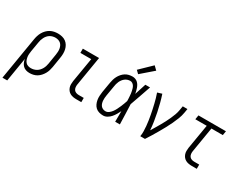

<svg xmlns="http://www.w3.org/2000/svg" viewBox="-122 -1364 2725 2160"><g transform="rotate(30 1240.5 -283.5)"><path d="M-19 205 73 -348Q77 -372 84.5 -396Q92 -420 105 -442.5Q118 -465 136.5 -484Q155 -503 178 -515.5Q201 -528 226 -533Q251 -538 275 -538Q303 -538 330 -531.5Q357 -525 378 -509.5Q399 -494 412.5 -471.5Q426 -449 432 -423Q438 -397 437.5 -368.5Q437 -340 432 -312L411 -182Q407 -159 400 -135.5Q393 -112 380.5 -90Q368 -68 350.5 -48.5Q333 -29 311.5 -16Q290 -3 265.5 2.5Q241 8 217 8Q193 8 170.5 1Q148 -6 132 -22Q116 -38 106.5 -59.5Q97 -81 94 -104L43 205ZM203 -47Q221 -47 239.5 -51.5Q258 -56 274.5 -65.5Q291 -75 304.5 -89.5Q318 -104 327.5 -121Q337 -138 342.5 -155.5Q348 -173 351 -191L372 -321Q375 -340 376 -359.5Q377 -379 374 -397Q371 -415 363.5 -431.5Q356 -448 342.5 -460Q329 -472 311 -477.5Q293 -483 274 -483Q257 -483 238.5 -478.5Q220 -474 204 -464Q188 -454 175.5 -439.5Q163 -425 154.5 -408Q146 -391 140.5 -373.5Q135 -356 133 -339L112 -215Q109 -196 107.5 -176.5Q106 -157 108.5 -138.5Q111 -120 117.5 -102.5Q124 -85 136 -72Q148 -59 166 -53Q184 -47 203 -47Z M822 0Q801 0 780.5 -3.5Q760 -7 742 -16.5Q724 -26 711.5 -41.5Q699 -57 692.5 -76Q686 -95 686 -116.5Q686 -138 689 -159L742 -475H601V-530H812L749 -150Q746 -132 748 -113.5Q750 -95 760 -81Q770 -67 787 -61Q804 -55 822 -55H887V0Z M1173 8Q1147 8 1121.5 1Q1096 -6 1077 -23Q1058 -40 1047.5 -63Q1037 -86 1032.5 -111.5Q1028 -137 1029.5 -164Q1031 -191 1035 -218L1057 -348Q1061 -371 1067.5 -394Q1074 -417 1085.5 -439Q1097 -461 1114 -480.5Q1131 -500 1152 -513.5Q1173 -527 1197 -532.5Q1221 -538 1245 -538Q1263 -538 1280.5 -531.5Q1298 -525 1311 -513Q1324 -501 1333 -486Q1342 -471 1348 -454Q1354 -437 1358.5 -419.5Q1363 -402 1366 -384Q1378 -420 1389.5 -456.5Q1401 -493 1413 -530H1474Q1450 -462 1427 -394Q1404 -326 1379 -258Q1382 -194 1384 -129.5Q1386 -65 1388 0H1327Q1327 -34 1327.5 -68.5Q1328 -103 1328 -138Q1316 -113 1301.5 -88.5Q1287 -64 1268.5 -42.5Q1250 -21 1225 -6.5Q1200 8 1173 8ZM1173 -47Q1196 -47 1216 -62.5Q1236 -78 1250 -97.5Q1264 -117 1274.5 -138Q1285 -159 1294.5 -181Q1304 -203 1312.5 -225Q1321 -247 1328 -269Q1328 -285 1327 -301Q1326 -317 1325 -332.5Q1324 -348 1322 -364Q1320 -380 1316.5 -395.5Q1313 -411 1308.5 -425.5Q1304 -440 1295.5 -453Q1287 -466 1274 -474.5Q1261 -483 1245 -483Q1228 -483 1211 -477.5Q1194 -472 1179.5 -461Q1165 -450 1154 -435.5Q1143 -421 1135.5 -405Q1128 -389 1123.5 -372Q1119 -355 1117 -339L1095 -209Q1092 -191 1090.5 -172.5Q1089 -154 1090.5 -137Q1092 -120 1097 -103.5Q1102 -87 1112.5 -74Q1123 -61 1139 -54Q1155 -47 1173 -47ZM1283 -592 1246 -628 1395 -772 1440 -728Z M1653 0Q1659 -34 1658 -68Q1657 -102 1654 -135Q1651 -168 1646 -201Q1641 -234 1635 -266.5Q1629 -299 1622 -331Q1615 -363 1607.5 -395Q1600 -427 1591 -458Q1582 -489 1571 -520L1629 -538Q1646 -487 1659.5 -435Q1673 -383 1684 -329.5Q1695 -276 1703.5 -222Q1712 -168 1716 -113Q1734 -142 1751.5 -171.5Q1769 -201 1786 -230.5Q1803 -260 1818.5 -290Q1834 -320 1848 -351Q1862 -382 1873.5 -413.5Q1885 -445 1890 -477L1899 -530H1960L1951 -477Q1944 -435 1928 -393.5Q1912 -352 1893 -312Q1874 -272 1852.5 -232.5Q1831 -193 1808.5 -154Q1786 -115 1762.5 -76.5Q1739 -38 1714 0Z M2322 0Q2301 0 2280.5 -3.5Q2260 -7 2242 -16.5Q2224 -26 2211.5 -41.5Q2199 -57 2192.5 -76Q2186 -95 2186 -116.5Q2186 -138 2189 -159L2242 -475H2094L2103 -530H2460L2451 -475H2303L2249 -150Q2246 -132 2248 -113.5Q2250 -95 2260 -81Q2270 -67 2287 -61Q2304 -55 2322 -55H2387V0Z"/></g></svg>

Font: Iosevka Slab Light Oblique
Style: Regular
Weight: 300
Italic angle: -9°
Monospace: yes
Designer: Belleve Invis
Foundry: Belleve Invis
Version: Version 11.1.1; ttfautohint (v1.8.3)